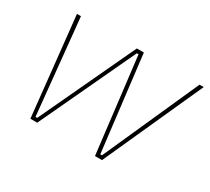

<svg xmlns="http://www.w3.org/2000/svg" viewBox="-108 -697 955 875"><g transform="rotate(30 370.0 -260.0)"><path d="M128 0H164L399 -501H408L468 0H505L740 -520H718L494 -19H485L425 -520H388L153 -19H144L94 -520H73Z"/></g></svg>

Font: Fixel Text 20240404 Thin
Style: Italic
Weight: 100
Width: 4
Italic angle: -10°
Designer: AlfaBravo + MacPaw
Foundry: Kyrylo Tkachov, Marchela Mozhyna, Serhii Makarenko, Maria Weinstein, Zakhar Kryvoshyya
Version: Version 1.211;Glyphs 3.2 (3225)